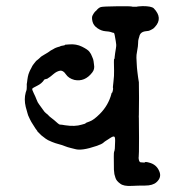

<svg xmlns="http://www.w3.org/2000/svg" viewBox="-20 -589 587 627"><path d="M452 -58Q453 -62 467 -58Q491 -52 500 -30Q509 -10 491 6Q479 17 453.5 17Q428 17 412.5 18Q397 19 387.5 17Q378 15 373 11Q360 2 357 -8.5Q354 -19 353.5 -20.5Q353 -22 352 -35Q351 -91 352.5 -93Q354 -95 355 -104Q357 -136 355 -140Q353 -147 341 -139Q329 -131 325.5 -129Q322 -127 317 -122.5Q312 -118 294 -112Q247 -96 226 -102Q223 -103 212 -105.5Q201 -108 191 -112Q181 -116 171 -118.5Q161 -121 150 -125.5Q139 -130 136.5 -131.5Q134 -133 130 -135.5Q126 -138 115 -147L102 -160V-161Q95 -170 91 -177Q87 -184 85 -186.5Q83 -189 77.5 -200Q72 -211 72 -212Q72 -213 70 -218.5Q68 -224 67.5 -227.5Q67 -231 64 -240Q58 -265 64 -287Q65 -289 65 -290Q68 -297 67.5 -307Q67 -317 68 -317V-318Q68 -318 68.5 -321.5Q69 -325 69.5 -329.5Q70 -334 71 -338.5Q72 -343 73 -346.5Q74 -350 76 -354.5Q78 -359 78.5 -360Q79 -361 81.5 -365.5Q84 -370 85 -372.5Q86 -375 92 -382.5Q98 -390 98 -390Q103 -394 105.5 -396Q108 -398 110.5 -400.5Q113 -403 113 -403L117 -406Q135 -417 135.5 -417Q136 -417 140 -420Q144 -423 145.5 -424Q147 -425 153 -428Q159 -431 159 -431.5Q159 -432 162.5 -433Q166 -434 166.5 -434.5Q167 -435 171.5 -436Q176 -437 177 -438Q178 -439 185 -440Q192 -441 192 -442Q192 -443 193 -443Q194 -443 206 -444Q229 -446 248 -436.5Q267 -427 272 -420Q277 -413 277 -412.5Q277 -412 281 -403.5Q285 -395 285.5 -389.5Q286 -384 287 -378Q290 -363 281 -352Q257 -321 223 -328Q204 -333 195 -346.5Q186 -360 175.5 -358Q165 -356 154.5 -347Q144 -338 140.5 -336Q137 -334 136.5 -333.5Q136 -333 135 -332.5Q134 -332 134 -331.5Q134 -331 132.5 -331.5Q131 -332 130 -330H129Q128 -333 124 -328Q116 -316 101.5 -309Q87 -302 85.5 -299.5Q84 -297 90 -285Q96 -273 99.5 -263.5Q103 -254 107.5 -248.5Q112 -243 119 -232.5Q126 -222 130.5 -219Q135 -216 138 -212.5Q141 -209 145 -206Q149 -203 156.5 -197Q164 -191 168.5 -186.5Q173 -182 177.5 -182Q182 -182 192 -180Q225 -175 247 -182Q249 -183 254 -184Q259 -185 259.5 -186.5Q260 -188 273 -192.5Q286 -197 306 -217Q334 -245 344 -283Q344 -286 345.5 -286Q347 -286 348.5 -293.5Q350 -301 349 -301.5Q348 -302 350.5 -322Q353 -342 352.5 -358.5Q352 -375 352 -386Q352 -397 353 -397Q354 -397 354 -397Q354 -397 354.5 -403Q355 -409 356 -415.5Q357 -422 358.5 -431Q360 -440 359.5 -443.5Q359 -447 358 -455Q354 -481 352 -481.5Q350 -482 347.5 -482.5Q345 -483 341.5 -484.5Q338 -486 324.5 -487Q311 -488 298 -497Q285 -506 282 -519Q279 -532 282 -538Q288 -550 294 -554Q302 -564 309.5 -566Q317 -568 361.5 -568.5Q406 -569 408.5 -568Q411 -567 415.5 -567Q420 -567 424 -567Q428 -567 428 -567.5Q428 -568 446 -569Q474 -569 482 -562Q513 -530 486 -501Q481 -495 476 -493Q471 -491 469 -489.5Q467 -488 456 -487Q438 -485 435 -470Q434 -466 432.5 -461.5Q431 -457 431 -448Q431 -439 428 -423.5Q425 -408 425.5 -400.5Q426 -393 426.5 -380.5Q427 -368 428.5 -356Q430 -344 430.5 -340Q431 -336 431.5 -333Q432 -330 432.5 -326.5Q433 -323 433.5 -320.5Q434 -318 434 -269Q434 -220 433.5 -214.5Q433 -209 433.5 -203Q434 -197 434 -138.5Q434 -80 433 -77Q432 -74 433.5 -67Q435 -60 439 -59Z"/></svg>

Font: TT2020 Style E
Style: Regular
Weight: 400
Version: Version 00.2